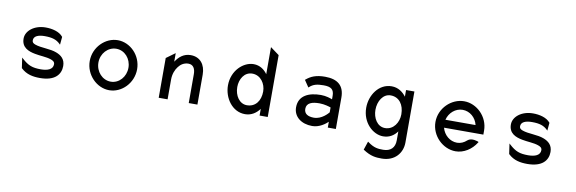

<svg xmlns="http://www.w3.org/2000/svg" viewBox="-56 -1119 5362 1788"><g transform="rotate(10 2624.5 -224.5)"><path d="M142 -49C193 0 256 11 321 11C463 11 516 -57 516 -136C516 -201 477 -232 430 -250C370 -274 283 -267 226 -288C208 -295 195 -302 195 -323C195 -365 240 -381 299 -381C371 -381 411 -367 445 -334L452 -327L459 -402L458 -403C423 -447 354 -462 294 -462C187 -462 108 -399 108 -325C108 -241 173 -215 237 -203C285 -193 348 -193 390 -178C411 -171 429 -161 429 -138C429 -89 380 -70 315 -70C236 -70 195 -85 136 -139L126 -148L140 -51Z M976 -381C1055 -381 1117 -312 1117 -226C1117 -140 1055 -70 976 -70C897 -70 833 -140 833 -226C833 -312 897 -381 976 -381ZM976 11C1094 11 1199 -95 1199 -226C1199 -357 1094 -462 976 -462C858 -462 751 -357 751 -226C751 -95 858 11 976 11Z M1809 -283C1809 -378 1758 -443 1668 -443C1603 -443 1558 -404 1527 -356V-437L1443 -376V0H1527V-187C1527 -240 1545 -283 1568 -312C1588 -339 1620 -361 1661 -361C1707 -361 1727 -325 1727 -273V0H1809Z M2397 -63V0H2474V-585L2391 -646V-390C2363 -429 2321 -462 2260 -462C2165 -462 2058 -368 2058 -226C2058 -108 2138 11 2260 11C2322 11 2366 -22 2397 -63ZM2391 -226C2391 -138 2344 -74 2263 -74C2192 -74 2146 -145 2146 -226C2146 -300 2188 -373 2263 -373C2343 -373 2391 -299 2391 -226Z M2755 -401 2799 -336 2803 -340C2838 -372 2874 -381 2936 -381C3007 -381 3035 -359 3035 -298V-266C3020 -272 2976 -288 2927 -288C2812 -288 2718 -246 2718 -135C2718 -46 2793 11 2895 11C2965 11 3020 -34 3042 -55V0H3118V-298C3118 -409 3055 -462 2936 -462C2850 -462 2801 -440 2759 -404ZM2805 -136C2805 -193 2859 -209 2927 -209C2975 -209 3021 -194 3035 -189V-143C3027 -133 2972 -68 2898 -68C2841 -68 2805 -89 2805 -136Z M3450 -240C3450 -323 3496 -397 3567 -397C3648 -397 3695 -331 3695 -240C3695 -164 3647 -88 3567 -88C3492 -88 3450 -164 3450 -240ZM3362 -245C3362 -103 3467 -9 3562 -9C3623 -9 3665 -38 3695 -79V6C3695 75 3655 114 3585 114C3538 114 3499 112 3440 68L3434 64L3407 144L3410 146C3481 193 3530 197 3585 197C3711 197 3778 109 3778 12V-471H3699V-408C3669 -448 3624 -482 3562 -482C3440 -482 3362 -363 3362 -245Z M4480 -187V-225C4480 -356 4371 -462 4251 -462C4131 -462 4020 -357 4020 -226C4020 -95 4131 11 4251 11C4328 11 4402 -36 4445 -106L4448 -111L4443 -114C4443 -114 4379 -141 4342 -108C4317 -85 4286 -70 4251 -70C4184 -70 4126 -119 4108 -187ZM4108 -262C4125 -330 4183 -381 4251 -381C4319 -381 4377 -331 4393 -262Z M4750 -49C4801 0 4864 11 4929 11C5071 11 5124 -57 5124 -136C5124 -201 5085 -232 5038 -250C4978 -274 4891 -267 4834 -288C4816 -295 4803 -302 4803 -323C4803 -365 4848 -381 4907 -381C4979 -381 5019 -367 5053 -334L5060 -327L5067 -402L5066 -403C5031 -447 4962 -462 4902 -462C4795 -462 4716 -399 4716 -325C4716 -241 4781 -215 4845 -203C4893 -193 4956 -193 4998 -178C5019 -171 5037 -161 5037 -138C5037 -89 4988 -70 4923 -70C4844 -70 4803 -85 4744 -139L4734 -148L4748 -51Z"/></g></svg>

Font: Charger Monospace
Style: Regular
Weight: 400
Designer: Jasper
Foundry: Cannot Into Space Fonts
Version: Version 0.980